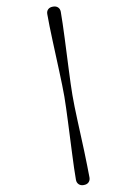

<svg xmlns="http://www.w3.org/2000/svg" viewBox="-136 -841 763 1069"><g transform="rotate(15 246.0 -307.0)"><path d="M224 -297.5Q235.5 -272.5 250 -238.2Q264.5 -204 280.8 -164.8Q297 -125.5 314 -84.2Q331 -43 347.5 -3Q364 37 379 72.2Q394 107.5 406.5 134Q413.5 148.5 427 153.2Q440.5 158 456 150.5Q472.5 143 477.5 129.8Q482.5 116.5 476 102Q463 75 446.2 40.8Q429.5 6.5 409.8 -32Q390 -70.5 369.5 -110Q349 -149.5 329.5 -187.2Q310 -225 293.5 -258Q277 -291 265.5 -316.5Q254 -341.5 239.5 -375.5Q225 -409.5 208.8 -449Q192.5 -488.5 175.5 -529.8Q158.5 -571 142 -611Q125.5 -651 110.2 -686.2Q95 -721.5 82.5 -748.5Q75.5 -763 62.2 -767.5Q49 -772 33 -764.5Q16.5 -757 11.5 -743.8Q6.5 -730.5 13.5 -716Q25.5 -689.5 42.8 -655Q60 -620.5 79.8 -582Q99.5 -543.5 120 -504Q140.5 -464.5 160 -426.5Q179.5 -388.5 196 -355.5Q212.5 -322.5 224 -297.5Z"/></g></svg>

Font: Fraunces Wonky
Style: Regular
Weight: 400
Version: Version 1.000;[b76b70a41]